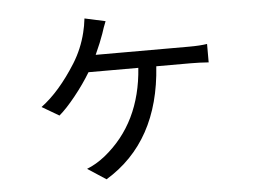

<svg xmlns="http://www.w3.org/2000/svg" viewBox="-50 -676 1100 821"><g transform="rotate(-5 500.0 -265.5)"><path d="M375 -453.1H776.4Q823.2 -453.1 853.5 -458V-378.9Q814.5 -381.8 776.4 -381.8H628.9Q607.4 -59.6 375 81.1L295.9 29.3Q335.9 13.7 374 -16.6Q535.2 -146.5 551.8 -381.8H337.9Q308.6 -333 269 -283.7Q229.5 -234.4 198.2 -208L125 -251Q204.1 -309.6 276.4 -424.8Q313.5 -484.4 330.1 -552.7Q336.9 -579.1 340.8 -612.3L429.7 -592.8Q418.9 -566.4 411.1 -541Q399.4 -506.8 375 -453.1Z"/></g></svg>

Font: Nasu
Style: Regular
Weight: 400
Designer: Ryoko NISHIZUKA (kana &amp; ideographs); Paul D. Hunt (Latin, Greek &amp; Cyrillic); Wenlong ZHANG (bopomofo); Sandoll C
Version: Version 2014.1215